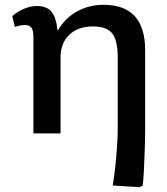

<svg xmlns="http://www.w3.org/2000/svg" viewBox="-20 -555 694 799"><path d="M560 224 449 217Q455 184 459.5 141.5Q464 99 467 54.5Q470 10 470 -29V-313Q470 -387 447 -416Q424 -445 367 -445Q305 -445 268.5 -410.5Q232 -376 232 -315V0H119V-402Q119 -429 110.5 -440Q102 -451 83 -451Q67 -451 42 -443L31 -488Q53 -507 80 -518.5Q107 -530 134 -530Q174 -530 194 -506.5Q214 -483 219 -430H222Q250 -479 300 -507Q350 -535 411 -535Q584 -535 584 -346V-16Q584 21 582.5 65.5Q581 110 579 151Q577 192 574 217Z"/></svg>

Font: Literata 7pt Medium
Style: Regular
Weight: 500
Designer: Latin by Veronika Burian and Jose Scaglione. Greek by Irene Vlachou. Cyrillic by Vera Evstafieva.
Foundry: TypeTogether
Version: Version 3.002